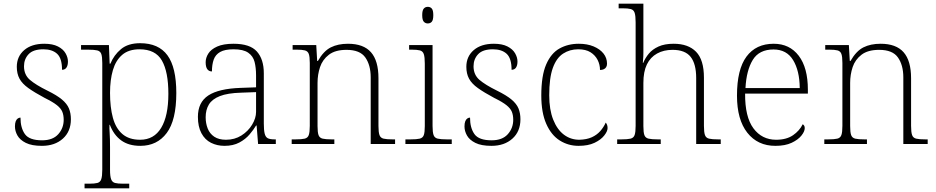

<svg xmlns="http://www.w3.org/2000/svg" viewBox="-20 -780 5072 1040"><path d="M207 10Q152 10 120 -6Q88 -22 74.5 -46Q61 -70 61 -95Q61 -112 65 -122.5Q69 -133 76 -138Q83 -143 91 -143Q91 -87 115 -53.5Q139 -20 208 -20Q266 -20 295.5 -53Q325 -86 325 -131Q325 -156 317.5 -174.5Q310 -193 288 -210.5Q266 -228 223 -249Q167 -279 133.5 -303Q100 -327 85.5 -354Q71 -381 71 -418Q71 -474 111 -508.5Q151 -543 220 -543Q265 -543 293.5 -528.5Q322 -514 335 -491.5Q348 -469 348 -447Q348 -426 340 -414Q332 -402 316 -402Q316 -464 289.5 -488.5Q263 -513 215 -513Q160 -513 135 -486.5Q110 -460 110 -421Q110 -375 142 -347.5Q174 -320 237 -289Q288 -264 315.5 -241Q343 -218 353.5 -192.5Q364 -167 364 -134Q364 -68 320.5 -29Q277 10 207 10Z M438 240V215H464Q492 215 507.5 211Q523 207 528.5 190.5Q534 174 534 139V-439Q534 -473 528.5 -488Q523 -503 506.5 -507Q490 -511 456 -511H419V-536H570L574 -435H578Q597 -482 635.5 -514Q674 -546 739 -546Q839 -546 887 -480.5Q935 -415 935 -276Q935 -129 883 -59.5Q831 10 740 10Q677 10 636.5 -19.5Q596 -49 575 -104H573Q572 -88 574 -59Q576 -30 576 18V140Q576 175 582 191Q588 207 603 211Q618 215 646 215H680V240ZM739 -23Q814 -23 853 -87.5Q892 -152 892 -272Q892 -391 857 -452Q822 -513 736 -513Q677 -513 642 -483Q607 -453 591.5 -400Q576 -347 576 -277Q576 -199 591.5 -142Q607 -85 643 -54Q679 -23 739 -23Z M1196 10Q1156 10 1123 -6.5Q1090 -23 1071 -58.5Q1052 -94 1052 -147Q1052 -226 1108.5 -263Q1165 -300 1284 -304L1367 -307V-371Q1367 -413 1359 -444.5Q1351 -476 1324.5 -494.5Q1298 -513 1245 -513Q1198 -513 1172.5 -498.5Q1147 -484 1137.5 -457Q1128 -430 1128 -393Q1112 -393 1103 -405Q1094 -417 1094 -443Q1094 -467 1108.5 -490Q1123 -513 1156.5 -528Q1190 -543 1245 -543Q1334 -543 1371.5 -501Q1409 -459 1409 -383V-111Q1409 -76 1413.5 -57Q1418 -38 1430 -31.5Q1442 -25 1468 -25H1474V0H1378L1370 -100H1367Q1354 -78 1332 -52Q1310 -26 1276.5 -8Q1243 10 1196 10ZM1204 -23Q1251 -23 1287.5 -46Q1324 -69 1345.5 -104.5Q1367 -140 1367 -174V-281L1286 -278Q1213 -276 1171 -259.5Q1129 -243 1111.5 -214Q1094 -185 1094 -145Q1094 -112 1105 -84Q1116 -56 1140.5 -39.5Q1165 -23 1204 -23Z M1560 0V-25H1580Q1614 -25 1630.5 -29Q1647 -33 1652.5 -48.5Q1658 -64 1658 -98V-439Q1658 -473 1652.5 -488Q1647 -503 1631.5 -507Q1616 -511 1588 -511H1565V-536H1693L1698 -450H1702Q1733 -504 1772 -523.5Q1811 -543 1865 -543Q1949 -543 1989.5 -497Q2030 -451 2030 -356V-98Q2030 -64 2035.5 -48.5Q2041 -33 2057.5 -29Q2074 -25 2107 -25H2120V0H1988V-361Q1988 -427 1959 -468.5Q1930 -510 1857 -510Q1796 -510 1761.5 -483.5Q1727 -457 1713.5 -416.5Q1700 -376 1700 -331V-97Q1700 -63 1705.5 -48Q1711 -33 1727.5 -29Q1744 -25 1777 -25H1791V0Z M2176 0V-25H2203Q2237 -25 2253.5 -29Q2270 -33 2275.5 -48Q2281 -63 2281 -97V-435Q2281 -471 2275.5 -487Q2270 -503 2254.5 -507Q2239 -511 2211 -511H2196V-536H2323V-98Q2323 -64 2328.5 -48.5Q2334 -33 2351 -29Q2368 -25 2401 -25H2427V0ZM2297 -653Q2284 -653 2275.5 -662.5Q2267 -672 2267 -698Q2267 -724 2275.5 -733.5Q2284 -743 2297 -743Q2311 -743 2319 -733.5Q2327 -724 2327 -698Q2327 -672 2319 -662.5Q2311 -653 2297 -653Z M2642 10Q2587 10 2555 -6Q2523 -22 2509.5 -46Q2496 -70 2496 -95Q2496 -112 2500 -122.5Q2504 -133 2511 -138Q2518 -143 2526 -143Q2526 -87 2550 -53.5Q2574 -20 2643 -20Q2701 -20 2730.5 -53Q2760 -86 2760 -131Q2760 -156 2752.5 -174.5Q2745 -193 2723 -210.5Q2701 -228 2658 -249Q2602 -279 2568.5 -303Q2535 -327 2520.5 -354Q2506 -381 2506 -418Q2506 -474 2546 -508.5Q2586 -543 2655 -543Q2700 -543 2728.5 -528.5Q2757 -514 2770 -491.5Q2783 -469 2783 -447Q2783 -426 2775 -414Q2767 -402 2751 -402Q2751 -464 2724.5 -488.5Q2698 -513 2650 -513Q2595 -513 2570 -486.5Q2545 -460 2545 -421Q2545 -375 2577 -347.5Q2609 -320 2672 -289Q2723 -264 2750.5 -241Q2778 -218 2788.5 -192.5Q2799 -167 2799 -134Q2799 -68 2755.5 -29Q2712 10 2642 10Z M3114 10Q3058 10 3012 -19Q2966 -48 2939 -109Q2912 -170 2912 -263Q2912 -370 2938.5 -431Q2965 -492 3011 -517.5Q3057 -543 3115 -543Q3161 -543 3195.5 -528.5Q3230 -514 3249 -490Q3268 -466 3268 -435Q3268 -424 3263.5 -416.5Q3259 -409 3250.5 -405Q3242 -401 3230 -401Q3230 -430 3217 -455.5Q3204 -481 3178.5 -497Q3153 -513 3112 -513Q3066 -513 3030 -489.5Q2994 -466 2974.5 -412Q2955 -358 2955 -264Q2955 -186 2976.5 -132Q2998 -78 3034.5 -50.5Q3071 -23 3118 -23Q3158 -24 3185.5 -36.5Q3213 -49 3231.5 -70Q3250 -91 3261 -116Q3266 -110 3268.5 -103Q3271 -96 3271 -86Q3271 -69 3253 -46Q3235 -23 3200.5 -6.5Q3166 10 3114 10Z M3323 0V-25H3345Q3379 -25 3395.5 -29Q3412 -33 3417.5 -48.5Q3423 -64 3423 -98V-659Q3423 -695 3417.5 -711Q3412 -727 3396.5 -731Q3381 -735 3353 -735H3331V-760H3465V-494Q3465 -484 3464.5 -473Q3464 -462 3463 -453Q3462 -444 3462 -439H3464Q3475 -466 3494.5 -489.5Q3514 -513 3547 -528Q3580 -543 3629 -543Q3708 -543 3750.5 -499.5Q3793 -456 3793 -359V-98Q3793 -64 3798.5 -48.5Q3804 -33 3820.5 -29Q3837 -25 3870 -25H3884V0H3751V-357Q3751 -434 3721 -472Q3691 -510 3623 -510Q3575 -510 3539 -490Q3503 -470 3484 -431Q3465 -392 3465 -331V-97Q3465 -63 3470.5 -48Q3476 -33 3493 -29Q3510 -25 3543 -25H3559V0Z M4180 10Q4084 10 4028 -61Q3972 -132 3972 -262Q3972 -404 4023.5 -473.5Q4075 -543 4171 -543Q4257 -543 4306.5 -478Q4356 -413 4356 -294V-273H4016Q4015 -147 4061 -85Q4107 -23 4184 -23Q4240 -23 4275.5 -47.5Q4311 -72 4328 -107Q4333 -104 4336 -99Q4339 -94 4339 -86Q4339 -68 4321 -45.5Q4303 -23 4268 -6.5Q4233 10 4180 10ZM4312 -303Q4311 -397 4276 -454.5Q4241 -512 4170 -512Q4092 -512 4057.5 -455.5Q4023 -399 4018 -303Z M4445 0V-25H4465Q4499 -25 4515.5 -29Q4532 -33 4537.5 -48.5Q4543 -64 4543 -98V-439Q4543 -473 4537.5 -488Q4532 -503 4516.5 -507Q4501 -511 4473 -511H4450V-536H4578L4583 -450H4587Q4618 -504 4657 -523.5Q4696 -543 4750 -543Q4834 -543 4874.5 -497Q4915 -451 4915 -356V-98Q4915 -64 4920.5 -48.5Q4926 -33 4942.5 -29Q4959 -25 4992 -25H5005V0H4873V-361Q4873 -427 4844 -468.5Q4815 -510 4742 -510Q4681 -510 4646.5 -483.5Q4612 -457 4598.5 -416.5Q4585 -376 4585 -331V-97Q4585 -63 4590.5 -48Q4596 -33 4612.5 -29Q4629 -25 4662 -25H4676V0Z"/></svg>

Font: Noto Serif Khmer ExtraLight
Style: Regular
Weight: 250
Version: Version 2.003